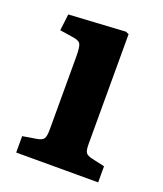

<svg xmlns="http://www.w3.org/2000/svg" viewBox="-104 -591 561 662"><g transform="rotate(20 176.5 -260.5)"><path d="M32.2 0V-60.1L84 -68.8Q102.5 -71.8 108.2 -80.8Q113.8 -89.8 113.8 -113.8V-381.8Q113.8 -417 107.9 -427.5Q102.1 -438 78.1 -440.9L30.8 -448.2L38.1 -508.8L245.1 -521L256.8 -516.1V-113.8Q256.8 -89.8 262 -82Q267.1 -74.2 285.2 -69.8L333 -59.1V0Z"/></g></svg>

Font: Literata Book
Style: Bold
Weight: 700
Designer: Latin by Veronika Burian and Jose Scaglione. Greek by Irene Vlachou. Cyrillic by Vera Evstafieva
Foundry: TypeTogether
Version: Version 2.003;PS 002.003;hotconv 1.0.88;makeotf.lib2.5.64775